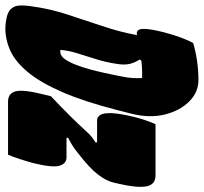

<svg xmlns="http://www.w3.org/2000/svg" viewBox="-76 -708 760 716"><g transform="rotate(90 304.0 -350.0)"><path d="M245 -710Q290 -710 324.5 -675.5Q359 -641 373 -584.5Q387 -528 370 -460L357 -409Q325 -284 289.5 -202.5Q254 -121 215.5 -74.5Q177 -28 136 -9Q95 10 52 10Q33 10 12.5 5.5Q-8 1 -19 -9Q-31 -21 -33 -38Q-35 -55 -31 -84Q-22 -153 -0.5 -219.5Q21 -286 43 -351Q65 -416 77 -481Q74 -480 71 -480Q63 -480 58 -486Q53 -492 54 -513.5Q55 -535 66 -580Q76 -618 86 -644.5Q96 -671 106 -690Q134 -699 171 -704.5Q208 -710 245 -710ZM409 -550H600Q635 -550 641 -515.5Q647 -481 632 -416L627 -394Q621 -367 597 -335.5Q573 -304 516 -260Q504 -250 490 -241Q476 -232 460 -224V-218H533Q556 -218 564 -192Q572 -166 554 -93Q547 -68 539 -43.5Q531 -19 523 0H325Q294 0 286.5 -28.5Q279 -57 299 -136L305 -160Q340 -193 373.5 -226.5Q407 -260 439 -295Q449 -306 458 -313Q467 -320 477 -326V-332H394Q383 -332 375 -343.5Q367 -355 368 -386Q369 -417 383 -474Q389 -497 395.5 -515.5Q402 -534 409 -550ZM132 -195H141Q147 -195 155.5 -200.5Q164 -206 175 -225.5Q186 -245 198.5 -284.5Q211 -324 225 -393L231 -423Q236 -446 237 -465.5Q238 -485 237 -500H212Q195 -500 172 -497L168 -491Q180 -472 184.5 -452.5Q189 -433 184 -404Q178 -364 166 -326.5Q154 -289 144 -256Q134 -223 132 -195Z"/></g></svg>

Font: Recursive Mn Csl St XBk
Style: Italic
Weight: 1000
Italic angle: -15°
Monospace: yes
Version: Version 1.079;hotconv 1.0.112;makeotfexe 2.5.65598; ttfautoh